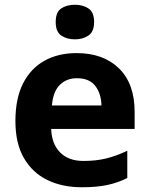

<svg xmlns="http://www.w3.org/2000/svg" viewBox="-20 -780 631 810"><path d="M303 -556Q416 -556 482 -491.5Q548 -427 548 -308V-236H196Q198 -173 233.5 -137Q269 -101 332 -101Q385 -101 428 -111.5Q471 -122 517 -144V-29Q477 -9 432.5 0.5Q388 10 325 10Q243 10 180 -20.5Q117 -51 81 -113Q45 -175 45 -269Q45 -365 77.5 -428.5Q110 -492 168 -524Q226 -556 303 -556ZM304 -450Q261 -450 232.5 -422Q204 -394 199 -335H408Q407 -385 382 -417.5Q357 -450 304 -450ZM296 -760Q329 -760 353 -744.5Q377 -729 377 -687Q377 -646 353 -630Q329 -614 296 -614Q262 -614 238.5 -630Q215 -646 215 -687Q215 -729 238.5 -744.5Q262 -760 296 -760Z"/></svg>

Font: Noto Sans Gujarati UI
Style: Bold
Weight: 700
Designer: Jelle Bosma - Monotype Design Team, Universal Thirst
Foundry: Monotype Imaging Inc.
Version: Version 2.106; ttfautohint (v1.8.4.7-5d5b)